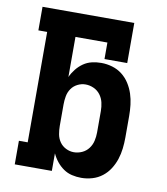

<svg xmlns="http://www.w3.org/2000/svg" viewBox="-83 -805 766 882"><g transform="rotate(10 300.0 -363.5)"><path d="M355 8Q333 8 311.5 3Q290 -2 272 -14.5Q254 -27 240 -44.5Q226 -62 217 -82V0H44V-110H85V-625H44V-735H472V-548H366V-625H217V-438Q226 -458 240 -475.5Q254 -493 272 -505.5Q290 -518 311.5 -523Q333 -528 355 -528Q381 -528 406.5 -520.5Q432 -513 452.5 -497Q473 -481 487 -459Q501 -437 509 -412.5Q517 -388 520 -362Q523 -336 523 -310V-210Q523 -184 520 -158Q517 -132 509 -107.5Q501 -83 487 -61Q473 -39 452.5 -23Q432 -7 406.5 0.5Q381 8 355 8ZM301 -102Q321 -102 339.5 -110.5Q358 -119 370 -135Q382 -151 386.5 -170.5Q391 -190 391 -210V-310Q391 -330 386.5 -349.5Q382 -369 370 -385Q358 -401 339.5 -409.5Q321 -418 301 -418Q282 -418 264 -409Q246 -400 235 -384Q224 -368 220.5 -348.5Q217 -329 217 -310V-210Q217 -191 220.5 -171.5Q224 -152 235 -136Q246 -120 264 -111Q282 -102 301 -102Z"/></g></svg>

Font: Iosevka Etoile Extrabold
Style: Regular
Weight: 800
Designer: Belleve Invis
Foundry: Belleve Invis
Version: Version 22.1.2; ttfautohint (v1.8.4)